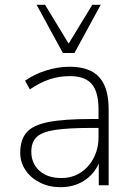

<svg xmlns="http://www.w3.org/2000/svg" viewBox="-20 -769 554 797"><path d="M231 8Q184 8 146 -11Q108 -30 86 -62.5Q64 -95 64 -135Q64 -189 90.5 -219.5Q117 -250 181.5 -262.5Q246 -275 359 -275H389V-315Q389 -387 361 -420Q333 -453 271 -453Q226 -453 186.5 -440Q147 -427 104 -398L84 -434Q122 -461 171.5 -476.5Q221 -492 269 -492Q352 -492 391.5 -449Q431 -406 431 -315V0H390V-90Q369 -44 327.5 -18Q286 8 231 8ZM234 -30Q280 -30 314.5 -52.5Q349 -75 369 -113.5Q389 -152 389 -201V-238H361Q262 -238 207.5 -229.5Q153 -221 131.5 -199.5Q110 -178 110 -139Q110 -91 143.5 -60.5Q177 -30 234 -30ZM241 -549 132 -749H167L265 -588L363 -749H398L289 -549Z"/></svg>

Font: Nunito Sans ExtraLight
Style: Regular
Weight: 200
Designer: Vernon Adams
Foundry: Vernon Adams
Version: Version 3.006; ttfautohint (v1.8.3)